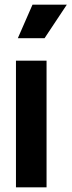

<svg xmlns="http://www.w3.org/2000/svg" viewBox="-20 -804 307 824"><path d="M48.5 -543.5H179.8V0H48.5ZM119.5 -784H266.8L171.2 -640H56.5Z"/></svg>

Font: Trafiko Sans Variable
Style: Regular
Weight: 400
Designer: Gumpita Rahayu / Trafiko
Foundry: Tokotype / Trafiko
Version: Version 0.001;FEAKit 1.0